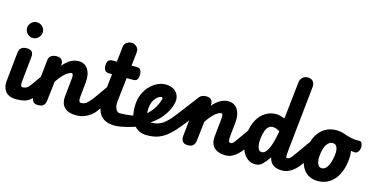

<svg xmlns="http://www.w3.org/2000/svg" viewBox="-110 -1495 3924 1996"><g transform="rotate(15 1852.0 -497.0)"><path d="M45.5 -745Q45.5 -778.5 70.8 -804Q96 -829.5 130 -829.5Q167 -829.5 191.5 -803.2Q216 -777 216 -746.5Q216 -726 204.8 -705.8Q193.5 -685.5 174.2 -672.5Q155 -659.5 130 -659.5Q96 -659.5 70.8 -684.8Q45.5 -710 45.5 -745ZM125.5 0Q82.5 0 53.8 -13Q25 -26 8.5 -48Q-8 -70 -14 -97.8Q-20 -125.5 -17 -155.5L15 -467Q18.5 -502 33.2 -517.5Q48 -533 67.2 -537Q86.5 -541 103.5 -541Q132.5 -541 151.8 -524.2Q171 -507.5 167 -466L141 -211Q139 -190 138.5 -175.8Q138 -161.5 140 -153Q142 -144.5 147.2 -141Q152.5 -137.5 161.5 -137.5H166Q176 -137.5 182 -123.5Q188 -109.5 188.5 -89.2Q189 -69 182.8 -48.5Q176.5 -28 162.5 -14Q148.5 0 125.5 0ZM161.5 -137.5Q189 -138.5 207.2 -151.2Q225.5 -164 254 -204.5L424 -446Q428 -451.5 432.5 -451.5Q442.5 -452 451 -423.5Q459.5 -395 458.5 -355Q458 -320.5 449 -283.2Q440 -246 418 -216L344.5 -117Q308 -67.5 277 -42.2Q246 -17 210.8 -8.5Q175.5 0 125.5 0Q106 0 95 -19.5Q84 -39 84.5 -63Q85.5 -89.5 103.5 -113Q121.5 -136.5 161.5 -137.5Z M772 0Q722.5 0 689.8 -13Q657 -26 638.8 -48Q620.5 -70 614 -97.8Q607.5 -125.5 610.5 -155.5L631.5 -363Q634 -386.5 629.5 -399.2Q625 -412 612 -412Q602.5 -412 581.8 -401Q561 -390 532 -361.8Q503 -333.5 467.5 -280.5L443 -69Q441.5 -53.5 434.8 -37.5Q428 -21.5 411.2 -10.8Q394.5 0 362 0Q321 0 305.5 -24.2Q290 -48.5 293.5 -80.5L335 -476Q338.5 -509 361.5 -525Q384.5 -541 421 -541Q458 -541 475.2 -520.8Q492.5 -500.5 489.5 -468L488.5 -457.5Q530 -506.5 571.2 -528.8Q612.5 -551 653.5 -551Q722 -551 756.2 -497Q790.5 -443 781 -353.5L768.5 -232.5Q765.5 -206 764.8 -187.8Q764 -169.5 766 -158.5Q768 -147.5 773.5 -142.8Q779 -138 788.5 -138Q805.5 -138 814.8 -118.5Q824 -99 824 -74.5Q824 -47 811.8 -23.5Q799.5 0 772 0ZM795.5 -138Q828 -138 857 -166.2Q886 -194.5 909 -226.5L1031.5 -399.5Q1045 -418.5 1055.2 -410.2Q1065.5 -402 1071.5 -377.2Q1077.5 -352.5 1078.5 -321Q1079.5 -289.5 1074.8 -260.5Q1070 -231.5 1058.5 -216L965.5 -90.5Q954.5 -75 927.5 -53.8Q900.5 -32.5 861 -16.2Q821.5 0 772 0Q744.5 0 731.8 -8.8Q719 -17.5 719.5 -54.5Q720.5 -95 727.8 -112.5Q735 -130 751.2 -134Q767.5 -138 795.5 -138Z M1187 0Q1136.5 0 1097.5 -14.8Q1058.5 -29.5 1033.5 -60.5Q1008.5 -91.5 998.5 -140.2Q988.5 -189 996 -257L1023 -509.5H996Q959 -509.5 946 -528Q933 -546.5 933 -578.5Q933 -611.5 946 -630Q959 -648.5 996 -648.5H1038L1056 -811.5Q1059.5 -844 1083.8 -861Q1108 -878 1134 -878Q1168 -878 1192.2 -854.5Q1216.5 -831 1212 -792L1196 -648.5H1247Q1282.5 -648.5 1294 -630Q1305.5 -611.5 1305.5 -578.5Q1305.5 -546.5 1294 -528Q1282.5 -509.5 1247 -509.5H1180.5L1152 -257Q1147.5 -218 1154.2 -191.5Q1161 -165 1174.8 -151.5Q1188.5 -138 1205.5 -138Q1225.5 -138 1239.2 -119Q1253 -100 1253 -75.5Q1252.5 -48 1239 -24Q1225.5 0 1187 0ZM1479.5 -80Q1456 -65.5 1417.8 -51.2Q1379.5 -37 1336.2 -25.5Q1293 -14 1253.2 -7Q1213.5 0 1187 0Q1159.5 0 1146.8 -8.8Q1134 -17.5 1134.5 -54.5Q1135.5 -95 1143 -112.5Q1150.5 -130 1165.5 -134Q1180.5 -138 1203.5 -138Q1265.5 -138 1329.5 -148Q1393.5 -158 1438 -180Q1455.5 -188.5 1469 -177.8Q1482.5 -167 1489.8 -147Q1497 -127 1495.2 -107.8Q1493.5 -88.5 1479.5 -80Z M1340.5 -286Q1347.5 -350.5 1372.8 -399.8Q1398 -449 1434.2 -482.8Q1470.5 -516.5 1511.2 -533.8Q1552 -551 1590 -551Q1637.5 -551 1670.2 -533.8Q1703 -516.5 1720 -487.5Q1737 -458.5 1737 -422.5Q1737 -403 1728.2 -370.8Q1719.5 -338.5 1699.2 -299.5Q1679 -260.5 1645 -220.5Q1611 -180.5 1561.2 -144.5Q1511.5 -108.5 1443 -83L1410.5 -170Q1462 -192 1497.2 -227.2Q1532.5 -262.5 1554 -299.5Q1575.5 -336.5 1585.2 -364.8Q1595 -393 1595 -400.5Q1595 -406 1592.2 -409.8Q1589.5 -413.5 1579.5 -413.5Q1567 -413.5 1547 -400Q1527 -386.5 1508.8 -358.8Q1490.5 -331 1483 -288Q1479 -265.5 1479.2 -238.2Q1479.5 -211 1486 -186Q1492.5 -161 1507.2 -145Q1522 -129 1547.5 -129Q1565 -129 1574 -109Q1583 -89 1583 -64Q1582.5 -37 1570.8 -13.5Q1559 10 1534.5 10Q1475.5 10 1435.8 -16.5Q1396 -43 1373 -86.8Q1350 -130.5 1342.5 -182.8Q1335 -235 1340.5 -286ZM1547.5 -129Q1584.5 -129 1614 -137.8Q1643.5 -146.5 1670.5 -165Q1706.5 -190 1744.2 -234.2Q1782 -278.5 1831.5 -345.5Q1881 -412.5 1953 -505.5Q1967 -523 1974.5 -523Q1983 -523 1984.2 -505.2Q1985.5 -487.5 1981.5 -458.5Q1977.5 -429.5 1970 -396.5Q1959 -349.5 1943.5 -304.8Q1928 -260 1913.5 -241.5Q1863 -177 1821.5 -130.2Q1780 -83.5 1739 -53Q1695.5 -20.5 1647 -5.2Q1598.5 10 1534.5 10Q1508.5 10 1496.5 -12.5Q1484.5 -35 1486.5 -61.5Q1489 -87 1504.2 -108Q1519.5 -129 1547.5 -129Z M2382.5 0Q2333 0 2300.2 -13Q2267.5 -26 2249.2 -48Q2231 -70 2224.5 -97.8Q2218 -125.5 2221 -155.5L2242 -363Q2244.5 -386.5 2240 -399.2Q2235.5 -412 2222.5 -412Q2213 -412 2192.2 -401Q2171.5 -390 2142.5 -361.8Q2113.5 -333.5 2078 -280.5L2053.5 -69Q2052 -53.5 2045.2 -37.5Q2038.5 -21.5 2021.8 -10.8Q2005 0 1972.5 0Q1931.5 0 1916 -24.2Q1900.5 -48.5 1904 -80.5L1945.5 -476Q1949 -509 1972 -525Q1995 -541 2031.5 -541Q2068.5 -541 2085.8 -520.8Q2103 -500.5 2100 -468L2099 -457.5Q2140.5 -506.5 2181.8 -528.8Q2223 -551 2264 -551Q2332.5 -551 2366.8 -497Q2401 -443 2391.5 -353.5L2379 -232.5Q2376 -206 2375.2 -187.8Q2374.5 -169.5 2376.5 -158.5Q2378.5 -147.5 2384 -142.8Q2389.5 -138 2399 -138Q2416 -138 2425.2 -118.5Q2434.5 -99 2434.5 -74.5Q2434.5 -47 2422.2 -23.5Q2410 0 2382.5 0ZM2406 -138Q2418.5 -138 2441.5 -169Q2464.5 -200 2499 -249L2636 -444Q2646.5 -458 2662 -459Q2676.5 -460 2683.8 -440.2Q2691 -420.5 2692 -390.8Q2693 -361 2688.5 -330.5Q2685 -309 2679 -290Q2673 -271 2664.5 -259.5L2556.5 -112.5Q2537 -86 2510.2 -60Q2483.5 -34 2451 -17Q2418.5 0 2382.5 0Q2355 0 2342.2 -8.8Q2329.5 -17.5 2330 -54.5Q2331 -95 2338.2 -112.5Q2345.5 -130 2361.8 -134Q2378 -138 2406 -138Z M2705 10Q2655.5 10 2621 -15.2Q2586.5 -40.5 2566.2 -82.2Q2546 -124 2539 -175Q2532 -226 2537.5 -277Q2546.5 -365.5 2581 -426.8Q2615.5 -488 2667.5 -519.5Q2719.5 -551 2780.5 -551Q2801.5 -551 2826 -544.5Q2850.5 -538 2873.5 -529.5L2917 -930Q2920.5 -961 2942.2 -982.5Q2964 -1004 2999 -1004Q3039 -1004 3057.2 -979.8Q3075.5 -955.5 3072 -922L3000.5 -240Q2996.5 -201.5 2995.2 -179.2Q2994 -157 2995.8 -147.5Q2997.5 -138 3002 -138Q3021 -138 3031.2 -117.5Q3041.5 -97 3040.5 -72Q3040 -45.5 3026.5 -22.8Q3013 0 2985.5 0Q2941.5 0 2912 -13.8Q2882.5 -27.5 2866.2 -50.8Q2850 -74 2844.5 -102.5Q2811 -52.5 2779.5 -21.2Q2748 10 2705 10ZM2733.5 -129.5Q2752 -129.5 2768.8 -142.8Q2785.5 -156 2800.8 -185.5Q2816 -215 2829.8 -263Q2843.5 -311 2856 -380.5L2857 -386Q2833.5 -401 2814 -406.5Q2794.5 -412 2779.5 -412Q2755.5 -412 2736.5 -395.8Q2717.5 -379.5 2705 -346.5Q2692.5 -313.5 2687 -262.5Q2682.5 -223 2686.8 -193Q2691 -163 2703 -146.2Q2715 -129.5 2733.5 -129.5ZM3009 -138Q3031.5 -138 3055.2 -169Q3079 -200 3113.5 -249L3250.5 -444Q3261 -458 3276.5 -459Q3291 -460 3298.2 -440.2Q3305.5 -420.5 3306.5 -390.8Q3307.5 -361 3303 -330.5Q3299.5 -309 3293.5 -290Q3287.5 -271 3279 -259.5L3171 -112.5Q3151.5 -86 3124.5 -60Q3097.5 -34 3063 -17Q3028.5 0 2985.5 0Q2958 0 2945.2 -8.8Q2932.5 -17.5 2933 -54.5Q2934 -95 2941.2 -112.5Q2948.5 -130 2964.8 -134Q2981 -138 3009 -138Z M3374.5 10Q3322.5 10 3282.8 -10.5Q3243 -31 3217.2 -69Q3191.5 -107 3181 -159.8Q3170.5 -212.5 3177 -277Q3186 -363.5 3219.2 -424.8Q3252.5 -486 3305.8 -518.5Q3359 -551 3428 -551Q3482 -551 3523 -532.5Q3564 -514 3590.2 -479Q3616.5 -444 3627 -393.5Q3637.5 -343 3631 -278.5Q3624 -213.5 3603.2 -160.5Q3582.5 -107.5 3549.2 -69.2Q3516 -31 3472 -10.5Q3428 10 3374.5 10ZM3328 -262.5Q3324 -234 3325.5 -209.8Q3327 -185.5 3333.8 -167.5Q3340.5 -149.5 3352.2 -139.5Q3364 -129.5 3380 -129.5Q3406 -129.5 3426 -150.2Q3446 -171 3459.2 -208Q3472.5 -245 3478.5 -292.5Q3482.5 -321.5 3480.8 -343.8Q3479 -366 3472.2 -381.2Q3465.5 -396.5 3454 -404.2Q3442.5 -412 3426.5 -412Q3388.5 -412 3362.2 -373.5Q3336 -335 3328 -262.5ZM3668.5 -378Q3621.5 -380.5 3575.5 -393.5Q3551.5 -400 3526.5 -409.2Q3501.5 -418.5 3475 -431Q3459.5 -438 3457.2 -457.2Q3455 -476.5 3461 -496Q3467 -516.5 3478.5 -530.5Q3490 -544.5 3501.5 -540.5Q3529.5 -531 3553.5 -523.5Q3577.5 -516 3600 -511.5Q3620.5 -507.5 3640.8 -506Q3661 -504.5 3682.5 -506.5Q3703.5 -508.5 3713.5 -487.8Q3723.5 -467 3722 -442Q3720 -417.5 3706.8 -397.2Q3693.5 -377 3668.5 -378Z"/></g></svg>

Font: Edu SA Hand Cursive
Style: Regular
Weight: 400
Designer: Tina and Corey Anderson, Eben Sorkin, Mirko Velimirovic
Foundry: Google for Education
Version: Version 2.000